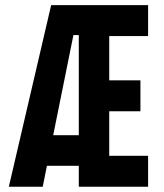

<svg xmlns="http://www.w3.org/2000/svg" viewBox="-20 -713 626 733"><path d="M13.7 0H143.1L159.2 -80.1H280.8V0H545.4V-118.2H397V-288.1H516.1V-406.2H397V-575.2H545.4V-693.4H175.3ZM183.1 -196.8 260.3 -579.1H280.8V-196.8Z"/></svg>

Font: CaskaydiaCove Nerd Font
Style: Bold
Weight: 700
Designer: Aaron Bell
Foundry: Saja Typeworks
Version: Version 2111.1;Nerd Fonts 2.3.0